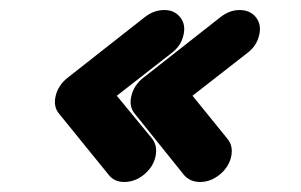

<svg xmlns="http://www.w3.org/2000/svg" viewBox="-20 -483 600 383"><path d="M458 -463Q479 -463 490.5 -448.5Q502 -434 497 -413Q492 -391 473 -377L364 -292L433 -207Q446 -192 441 -170Q436 -149 418 -134.5Q400 -120 379 -120Q359 -120 347 -134L249 -256Q237 -270 242 -291.5Q247 -313 266 -328Q416 -446 420 -449Q438 -463 458 -463ZM308 -463Q328 -463 339.5 -448.5Q351 -434 346 -413Q341 -391 322 -377L213 -292L283 -207Q295 -192 290 -170Q285 -149 267 -134.5Q249 -120 228 -120Q208 -120 197 -134L98 -256Q86 -270 91 -291.5Q96 -313 115 -328Q265 -446 269 -449Q287 -463 308 -463Z"/></svg>

Font: Brass Mono
Style: Bold Italic
Weight: 700
Italic angle: -13°
Monospace: yes
Version: Version 1.000; ttfautohint (v1.8.3) -l 8 -r 50 -G 200 -x 14 